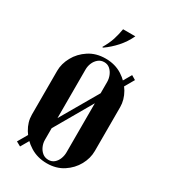

<svg xmlns="http://www.w3.org/2000/svg" viewBox="-164 -723 710 808"><g transform="rotate(30 191.0 -319.5)"><path d="M158.2 -535H153.2Q171.5 -566.5 179.4 -591.1Q187.2 -615.8 192 -643.8H251.5Q235.5 -609.5 211 -582.1Q186.5 -554.8 158.2 -535ZM39.2 -140.5Q39.2 -105.2 59.2 -71.9Q79.2 -38.5 114.5 -16.5Q149.8 5.5 195.5 5.5Q241.2 5.5 274.9 -16.5Q308.5 -38.5 326.9 -72Q345.2 -105.5 345.2 -140.5V-353.8Q345.2 -389 325.8 -422.8Q306.2 -456.5 271.5 -478.5Q236.8 -500.5 191 -500.5Q144.5 -500.5 110.4 -478.1Q76.2 -455.8 57.8 -422Q39.2 -388.2 39.2 -353.8ZM139.8 -418Q139.8 -434.2 146 -449.2Q152.2 -464.2 164.4 -474.4Q176.5 -484.5 193.2 -484.5Q209.5 -484.5 221 -474.4Q232.5 -464.2 238.6 -449.2Q244.8 -434.2 244.8 -418V-76.2Q244.8 -60.2 239 -45.1Q233.2 -30 221.8 -20.2Q210.2 -10.5 194 -10.5Q177.2 -10.5 165.1 -20.2Q153 -30 146.4 -45.1Q139.8 -60.2 139.8 -76.2ZM41.2 -11.8 63 0.2 342.2 -483.5 321.5 -495.8Z"/></g></svg>

Font: Emberly Black
Style: Regular
Weight: 900
Designer: Rajesh Rajput
Foundry: Rajesh Rajput
Version: Version 1.000